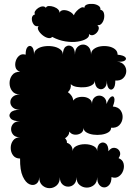

<svg xmlns="http://www.w3.org/2000/svg" viewBox="-20 -956 707 1004"><path d="M85 -127Q61 -127 48.5 -143.5Q36 -160 36 -182.5Q36 -205 48.5 -221.5Q61 -238 85 -238Q61 -238 49.5 -251Q38 -264 38 -280.5Q38 -297 49.5 -309.5Q61 -322 85 -322Q48 -322 35.5 -337Q23 -352 35.5 -367Q48 -382 85 -382Q60 -382 47 -394Q34 -406 34 -422Q34 -438 47 -450Q60 -462 85 -462Q57 -462 43.5 -480Q30 -498 30 -521.5Q30 -545 43.5 -563Q57 -581 85 -581Q66 -587 61.5 -603.5Q57 -620 62.5 -637.5Q68 -655 81.5 -665.5Q95 -676 114 -670Q114 -701 125 -711Q136 -721 147 -711Q158 -701 158 -670Q158 -688 173 -699Q188 -710 210.5 -713.5Q233 -717 255.5 -713.5Q278 -710 293.5 -699Q309 -688 309 -670Q309 -702 324.5 -712.5Q340 -723 356 -712.5Q372 -702 372 -670Q372 -697 385 -710Q398 -723 414.5 -723Q431 -723 443.5 -710Q456 -697 456 -670Q456 -688 470 -699Q484 -710 504.5 -713.5Q525 -717 546 -713.5Q567 -710 581 -699Q595 -688 595 -670Q625 -667 634.5 -657.5Q644 -648 633 -639.5Q622 -631 592 -634Q618 -631 630 -615Q642 -599 640 -579.5Q638 -560 623.5 -546.5Q609 -533 583 -535Q583 -503 572 -492.5Q561 -482 550 -492.5Q539 -503 539 -535Q539 -505 523.5 -494.5Q508 -484 492 -494.5Q476 -505 476 -535Q476 -520 461 -511Q446 -502 424.5 -500Q403 -498 382 -501.5Q361 -505 350 -516Q352 -504 348 -493Q344 -482 335 -474Q347 -466 354.5 -454.5Q362 -443 363 -430Q371 -442 387 -446.5Q403 -451 420 -449Q437 -447 449 -437.5Q461 -428 461 -412Q461 -434 472.5 -445Q484 -456 499 -456Q514 -456 525.5 -445Q537 -434 537 -412Q549 -443 561 -450Q573 -457 577.5 -443.5Q582 -430 570 -399Q598 -397 610.5 -379Q623 -361 621 -339Q619 -317 604 -301.5Q589 -286 561 -288Q561 -273 546.5 -264Q532 -255 510.5 -252Q489 -249 467.5 -252Q446 -255 431.5 -264Q417 -273 417 -288Q417 -268 402 -259Q387 -250 369.5 -252Q352 -254 343 -268Q342 -256 335.5 -247Q329 -238 320 -233Q331 -223 330 -209Q342 -206 351 -195Q360 -184 360 -165Q360 -183 379.5 -192.5Q399 -202 424 -202Q449 -202 468.5 -192.5Q488 -183 488 -165Q488 -196 503 -206Q518 -216 532.5 -206Q547 -196 547 -165Q561 -185 579 -183Q597 -181 605.5 -165Q614 -149 600 -129Q621 -121 626 -102Q631 -83 624 -63.5Q617 -44 600.5 -33Q584 -22 563 -30Q563 -3 551.5 10.5Q540 24 525 24Q510 24 499 10.5Q488 -3 488 -30Q488 -2 471.5 11.5Q455 25 434 25Q413 25 396.5 11.5Q380 -2 380 -30Q380 -5 367 7.5Q354 20 336.5 20Q319 20 306 7.5Q293 -5 293 -30Q293 -1 276.5 13.5Q260 28 239 28Q218 28 201.5 13.5Q185 -1 185 -30Q185 -5 169.5 5.5Q154 16 134 7.5Q114 -1 99 -33.5Q84 -66 85 -127ZM253 -763Q245 -754 230.5 -757.5Q216 -761 202 -772.5Q188 -784 181 -797.5Q174 -811 182 -820Q166 -815 156 -828.5Q146 -842 146.5 -859Q147 -876 163 -881Q158 -889 164 -898.5Q170 -908 181 -915Q192 -922 203 -922.5Q214 -923 220 -915Q223 -924 235.5 -924.5Q248 -925 262 -920Q276 -915 284.5 -906Q293 -897 290 -888Q296 -902 311.5 -903Q327 -904 343 -896Q359 -888 366 -876Q370 -887 381 -898.5Q392 -910 403 -915.5Q414 -921 421 -915Q422 -928 435.5 -932.5Q449 -937 466 -935.5Q483 -934 495 -926Q507 -918 505 -905Q519 -902 523 -888.5Q527 -875 524 -859.5Q521 -844 511.5 -833Q502 -822 489 -825Q501 -814 494.5 -798.5Q488 -783 473 -775Q458 -767 445 -778Q449 -765 432.5 -754Q416 -743 386.5 -738.5Q357 -734 322 -739.5Q287 -745 253 -763Z"/></svg>

Font: Rubik Bubbles
Style: Regular
Weight: 400
Designer: Hubert and Fischer, NaN
Foundry: Hubert and Fischer, NaN
Version: Version 2.200